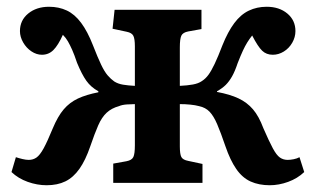

<svg xmlns="http://www.w3.org/2000/svg" viewBox="-20 -541 934 568"><path d="M118 7Q90 7 62 -3Q34 -13 14 -32L27 -76Q36 -73 46.5 -70.5Q57 -68 65 -68Q78 -68 88 -75Q98 -82 109 -102Q120 -122 136 -161Q151 -197 168.5 -217.5Q186 -238 210.5 -249.5Q235 -261 271 -268V-271Q249 -283 235.5 -302Q222 -321 208 -355Q200 -379 193.5 -393.5Q187 -408 181 -418.5Q175 -429 166 -438Q152 -407 138 -393Q124 -379 104 -379Q88 -379 73 -389Q58 -399 48.5 -415.5Q39 -432 39 -449Q39 -481 63.5 -501Q88 -521 125 -521Q154 -521 177.5 -510Q201 -499 220 -473.5Q239 -448 255 -407Q269 -371 279 -350Q289 -329 298.5 -318Q308 -307 318 -300Q329 -293 344 -290.5Q359 -288 379 -287V-404Q379 -426 374.5 -435Q370 -444 355 -447L313 -456L319 -512H576V-455L537 -448Q521 -445 516.5 -435.5Q512 -426 512 -401V-287Q534 -288 550.5 -291Q567 -294 577 -301Q588 -308 596.5 -319.5Q605 -331 615 -352Q625 -373 638 -407Q654 -447 673 -472.5Q692 -498 716 -509.5Q740 -521 769 -521Q806 -521 830 -501Q854 -481 854 -449Q854 -431 844.5 -414.5Q835 -398 819.5 -388.5Q804 -379 787 -379Q768 -379 755.5 -391Q743 -403 726 -436Q718 -426 711.5 -415.5Q705 -405 698.5 -391Q692 -377 683 -354Q675 -330 666.5 -315Q658 -300 648 -290Q638 -280 622 -271V-269Q660 -262 685.5 -250Q711 -238 728.5 -217.5Q746 -197 759 -162Q776 -123 787 -102.5Q798 -82 808 -75Q818 -68 831 -68Q839 -68 849 -70Q859 -72 866 -76L880 -32Q860 -13 832.5 -3Q805 7 778 7Q746 7 721.5 -4Q697 -15 679 -41Q661 -67 647 -108Q633 -149 622.5 -173.5Q612 -198 600 -210.5Q588 -223 569 -227Q558 -230 543 -231.5Q528 -233 512 -233V-108Q512 -85 516.5 -76.5Q521 -68 537 -65L579 -56V0H315V-57L354 -64Q370 -67 374.5 -76.5Q379 -86 379 -111V-233Q369 -233 355 -232Q341 -231 332 -227Q310 -221 295.5 -207.5Q281 -194 270.5 -170Q260 -146 247 -108Q233 -67 215 -41.5Q197 -16 173.5 -4.5Q150 7 118 7Z"/></svg>

Font: Literata 18pt SemiBold
Style: Regular
Weight: 600
Designer: Latin by Veronika Burian and Jose Scaglione. Greek by Irene Vlachou. Cyrillic by Vera Evstafieva.
Foundry: TypeTogether
Version: Version 3.103;gftools[0.9.29]